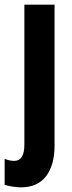

<svg xmlns="http://www.w3.org/2000/svg" viewBox="-48 -567 312 827"><path d="M42 240Q26 240 4.5 236.5Q-17 233 -28 229V117Q-7 126 13 126Q57 126 57 56V-547H187V59Q187 145 150 192.5Q113 240 42 240Z"/></svg>

Font: Noto Sans ExtraCondensed
Style: Bold
Weight: 700
Width: 2
Designer: Monotype Design Team
Foundry: Monotype Imaging Inc.
Version: Version 2.013; ttfautohint (v1.8.4.7-5d5b)